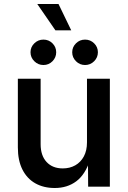

<svg xmlns="http://www.w3.org/2000/svg" viewBox="-20 -944 646 971"><path d="M256.8 6.8Q200.7 6.8 158.7 -16.8Q116.7 -40.5 93.5 -86.4Q70.3 -132.3 70.3 -198.7V-545.9H185.5V-214.8Q185.5 -157.2 215.6 -124.8Q245.6 -92.3 297.4 -92.3Q333 -92.3 360.6 -107.9Q388.2 -123.5 404.1 -153.1Q419.9 -182.6 419.9 -224.1V-545.9H535.6V0H425.8L424.8 -134.3H435.1Q411.1 -61 365.7 -27.1Q320.3 6.8 256.8 6.8ZM410.2 -615.2Q383.3 -615.2 364.3 -634.3Q345.2 -653.3 345.2 -679.7Q345.2 -706.1 364.3 -724.9Q383.3 -743.7 410.2 -743.7Q437 -743.7 456.1 -724.9Q475.1 -706.1 475.1 -679.7Q475.1 -653.3 456.1 -634.3Q437 -615.2 410.2 -615.2ZM199.7 -615.2Q172.9 -615.2 153.6 -634.3Q134.3 -653.3 134.3 -679.7Q134.3 -706.1 153.6 -724.9Q172.9 -743.7 199.7 -743.7Q226.6 -743.7 245.4 -724.9Q264.2 -706.1 264.2 -679.7Q264.2 -653.3 245.4 -634.3Q226.6 -615.2 199.7 -615.2ZM260.3 -790.5 168.5 -923.8H275.9L340.3 -790.5Z"/></svg>

Font: Inter
Style: 540
Weight: 540
Designer: Rasmus Andersson
Foundry: rsms
Version: Version 4.001;git-66647c0bb